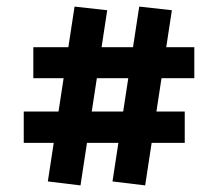

<svg xmlns="http://www.w3.org/2000/svg" viewBox="-20 -550 661 582"><path d="M420 12 321 0 402 -530 501 -519ZM52 -117V-212H540V-117ZM224 12 125 0 206 -530 305 -519ZM81 -313V-407H569V-313Z"/></svg>

Font: Eczar ExtraBold
Style: Regular
Weight: 800
Designer: Vaibhav Singh
Foundry: Rosetta Type Foundry
Version: Version 2.000